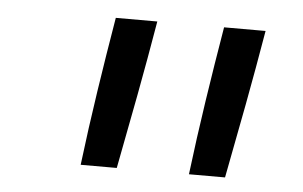

<svg xmlns="http://www.w3.org/2000/svg" viewBox="-35 -819 670 424"><g transform="rotate(5 300.0 -607.0)"><path d="M157 -442Q167 -524 179.5 -606.5Q192 -689 206 -772H298Q284 -689 268.5 -606.5Q253 -524 237 -442ZM397 -442Q407 -524 419.5 -606.5Q432 -689 446 -772H538Q524 -689 508.5 -606.5Q493 -524 477 -442Z"/></g></svg>

Font: Iosevka Custom Oblique
Style: Regular
Weight: 400
Italic angle: -9°
Designer: Belleve Invis
Foundry: Belleve Invis
Version: Version 27.0.1